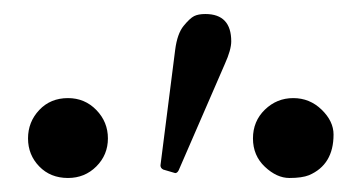

<svg xmlns="http://www.w3.org/2000/svg" viewBox="-20 -797 515 274"><path d="M456 -605Q456 -562 421 -547Q411 -543 393 -543Q375 -543 358 -559Q341 -575 341 -599.5Q341 -624 358 -640.5Q375 -657 398.5 -657Q422 -657 439 -640.5Q456 -624 456 -605ZM77 -543Q52 -543 36 -559.5Q20 -576 20 -599.5Q20 -623 36 -640Q52 -657 77 -657Q101 -657 117.5 -640Q134 -623 134 -599.5Q134 -576 117.5 -559.5Q101 -543 77 -543ZM273 -777Q310 -777 310 -738Q310 -726 301 -706L235 -554Q233 -550 230 -550L213 -555Q209 -557 209 -561L230 -726Q233 -749 242 -760Q251 -771 257 -774Q263 -777 273 -777Z"/></svg>

Font: Cardo
Style: Regular
Weight: 400
Designer: David J. Perry
Foundry: David J. Perry
Version: Version 1.0451